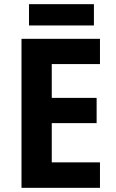

<svg xmlns="http://www.w3.org/2000/svg" viewBox="-20 -900 554 920"><path d="M430 -880H119V-778H430ZM459 0V-122H228V-310H443V-431H228V-593H459V-714H83V0Z"/></svg>

Font: Noto Sans Sinhala UI SemiCondensed
Style: Bold
Weight: 700
Width: 4
Designer: Jelle Bosma - Monotype Design Team
Foundry: Monotype Imaging Inc.
Version: Version 2.006